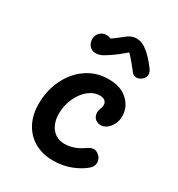

<svg xmlns="http://www.w3.org/2000/svg" viewBox="-195 -953 1011 1090"><g transform="rotate(30 310.0 -408.0)"><path d="M84.8 -228.4Q84.8 -312.1 119 -385.2Q153.1 -458.3 215.9 -502.5Q278.7 -546.8 360.6 -546.8Q435 -546.8 478.1 -511.2Q521.2 -475.8 529.3 -426.2Q537.3 -376.6 513.7 -339Q495.8 -311.8 472.2 -302Q448.8 -292.3 426.8 -302.2Q405.4 -311.5 399.1 -333.6Q392.8 -355.8 402.8 -379.2Q409.6 -395.8 408.2 -409.8Q406.9 -423.8 395.8 -432.5Q384.8 -441.3 362.8 -441.3Q323.4 -441.3 288.6 -412.5Q253.8 -383.6 232.9 -336.1Q212 -288.6 212 -235.6Q212 -198.9 224.8 -168.7Q237.7 -138.5 263.1 -120.8Q288.6 -103 323.9 -103Q356.2 -103 386.4 -113.8Q416.6 -124.6 443.7 -144.1Q467.5 -161.1 485.8 -161.2Q504.2 -161.4 523.1 -143.3Q533.5 -132.9 537.7 -118.4Q541.9 -103.8 538 -88.8Q534.2 -73.8 521.6 -62.2Q487.4 -31.3 433.6 -9.9Q379.8 11.6 314.8 11.6Q248.5 11.6 196.4 -16.9Q144.2 -45.4 114.5 -99.8Q84.8 -154.2 84.8 -228.4ZM182.8 -741.9Q196.7 -755 215.3 -757.5Q233.9 -759.9 250.2 -752.5Q266.6 -745.1 274 -731.7L223.5 -733.8Q247.4 -746.8 268.4 -762.3Q289.4 -777.8 315.6 -798.7L321 -803.4Q350.5 -826.8 382 -826.6Q413.5 -826.4 441.5 -806.8Q465.2 -790.1 486.5 -767.5Q507.8 -744.8 528.8 -717.1Q542.2 -699.5 542.4 -681.7Q542.6 -663.9 526.8 -649.1Q510.7 -633.4 491.1 -633.2Q471.5 -633 458.6 -649.3L454.5 -654.8Q427.5 -689.2 407.4 -712.3Q387.2 -735.4 365.7 -753.6L402.2 -753.1Q371.2 -723.8 335.2 -696.1Q299.1 -668.4 267.2 -650.3Q245.2 -637.6 221.6 -637Q198 -636.5 182.1 -652.6Q170.8 -663.8 166.5 -680.3Q162.1 -696.8 166 -713.4Q170 -730 182.8 -741.9Z"/></g></svg>

Font: Monaspace Radon Var
Style: Regular
Weight: 400
Designer: Riley Cran and the Lettermatic Team
Version: Version 1.000 (Monaspace Radon Var)